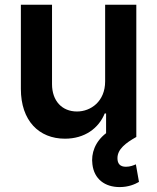

<svg xmlns="http://www.w3.org/2000/svg" viewBox="-20 -565 648 792"><path d="M413.7 -229.4C413.7 -146.3 354.4 -105.1 297.6 -105.1C235.8 -105.1 194.6 -148.8 194.6 -218V-545.5H66.1V-198.2C66.1 -67.1 140.6 7.1 247.9 7.1C329.5 7.1 387.1 -35.9 411.9 -96.9H417.6V-15.6C372.2 19.2 355.1 67.8 361.2 112.9C368.3 173.7 412.6 206.7 473.7 206.7C509.6 206.7 536.2 195.3 553.3 185.4L540.5 112.9C531.2 116.8 517.4 122.9 499.6 122.9C475.1 122.9 464.5 110.1 464.5 87.4C464.5 50.4 498.6 24.5 542.3 0V-545.5H413.7Z"/></svg>

Font: Margiela Sans Semi Bold
Style: Regular
Weight: 600
Designer: Stefan Endress, Andreas Faust
Version: Version 1.100;FEAKit 1.0